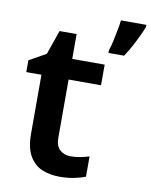

<svg xmlns="http://www.w3.org/2000/svg" viewBox="-86 -824 708 898"><g transform="rotate(10 268.0 -375.0)"><path d="M293 -93Q317 -93 339 -97.5Q361 -102 381 -108V-12Q360 -3 328 3.5Q296 10 260 10Q213 10 175.5 -5.5Q138 -21 115.5 -59.5Q93 -98 93 -166V-445H21V-501L101 -546L141 -661H222V-543H376V-445H222V-167Q222 -130 242 -111.5Q262 -93 293 -93ZM536 -750Q528 -730 516 -704.5Q504 -679 489.5 -652Q475 -625 458 -600H384V-613Q391 -632 396.5 -658.5Q402 -685 407.5 -712Q413 -739 415 -760H536Z"/></g></svg>

Font: Noto Sans Adlam SemiBold
Style: Regular
Weight: 600
Version: Version 3.001